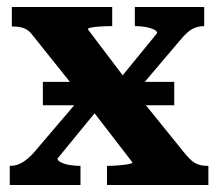

<svg xmlns="http://www.w3.org/2000/svg" viewBox="-20 -531 625 551"><path d="M103 -229V-296H480V-229ZM578 0H287V-55H289Q306 -55 322 -56.5Q338 -58 349 -60Q360 -62 360 -65L229 -235L227 -238L75 -428Q67 -439 59 -444.5Q51 -450 40.5 -452.5Q30 -455 15 -455H14V-511H302V-456H299Q284 -456 268 -455Q252 -454 242 -452Q232 -450 232 -447L357 -282L359 -278L511 -90Q521 -78 529.5 -70.5Q538 -63 549 -59Q560 -55 577 -55H578ZM8 0V-55H9Q28 -55 44.5 -65Q61 -75 77 -93L228 -270L277 -237L145 -76Q145 -70 155 -65Q165 -60 180 -57.5Q195 -55 210 -55H211V0ZM353 -246 306 -283 431 -436Q431 -442 421.5 -446.5Q412 -451 398 -453.5Q384 -456 370 -456H367V-511H566V-456Q552 -456 540 -451.5Q528 -447 517 -437Q506 -427 493 -411Z"/></svg>

Font: Roboto Serif 28pt SemiBold
Style: Regular
Weight: 600
Designer: Greg Gazdowicz
Foundry: Commercial Type
Version: Version 1.008